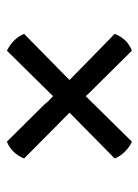

<svg xmlns="http://www.w3.org/2000/svg" viewBox="59 -576 411 570"><g transform="rotate(-90 265.0 -290.5)"><path d="M265 -242 130 -105Q115 -111 100.5 -125.5Q86 -140 80 -156L216 -290Q192 -314 80 -425Q96 -463 130 -476L242 -363Q249 -353 265 -339L400 -476Q437 -457 450 -425Q337 -314 331 -308Q322 -299 313 -290L450 -156Q435 -118 400 -105L288 -218Q280 -225 265 -242Z"/></g></svg>

Font: Signika
Style: Light
Weight: 300
Designer: Anna Giedrys
Foundry: Anna Giedrys
Version: Version 1.001